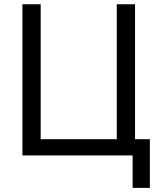

<svg xmlns="http://www.w3.org/2000/svg" viewBox="-20 -748 789 924"><path d="M629.9 0H87.9V-727.5H175.8V-78.1H542V-727.5H629.9ZM618.2 156.2V0H582V-78.1H701.2V156.2Z"/></svg>

Font: GitLab Sans
Style: Regular
Weight: 400
Designer: Rasmus Andersson
Foundry: Modifications by GitLab B.V., manufactured by rsms
Version: Version 4.000;git-c8fb6b7